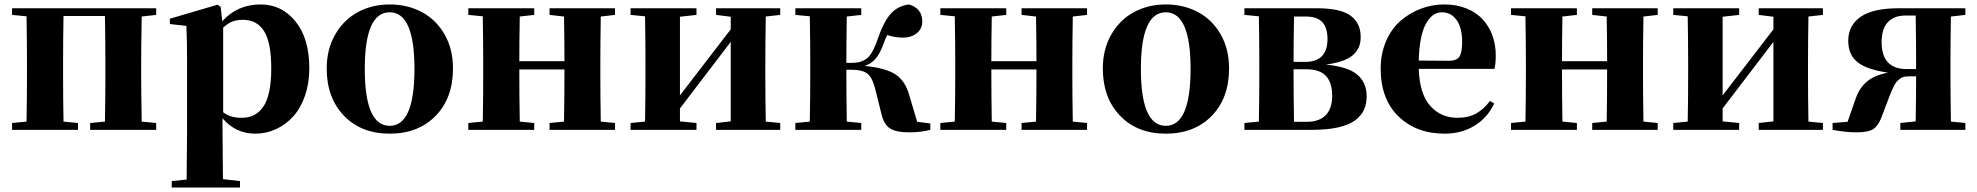

<svg xmlns="http://www.w3.org/2000/svg" viewBox="-20 -583 8877 862"><path d="M681.2 -516.1 616.2 -508.8Q613.8 -363.3 613.8 -308.1V-237.8Q613.8 -182.6 616.2 -37.1L681.2 -30.8V0H384.8V-30.8L451.2 -37.1Q453.1 -153.3 453.1 -237.8V-308.1Q453.1 -395 451.2 -511.2H265.1Q263.2 -395 263.2 -308.1V-237.8Q263.2 -153.3 265.1 -37.1L330.1 -30.8V0H34.2V-30.8L99.1 -37.1Q101.1 -153.3 101.1 -237.8V-308.1Q101.1 -391.6 99.1 -509.8L34.2 -516.1V-545.9H681.2Z M970.7 -551.8 978 -487.8Q1045.9 -563 1149.9 -563Q1245.1 -563 1306.9 -486.6Q1368.7 -410.2 1368.7 -275.9Q1368.7 -209.5 1349.4 -153.6Q1330.1 -97.7 1296.9 -60.8Q1263.7 -23.9 1219.5 -3.4Q1175.3 17.1 1126 17.1Q1038.1 17.1 979 -51.8V6.8Q979 64.9 981 221.2L1057.6 230V258.8H751V230L817.9 223.1Q819.8 64.9 819.8 6.8V-319.8Q819.8 -395 816.9 -466.8L742.7 -475.1V-499L957 -562ZM981.9 -459V-79.1Q1012.7 -54.2 1064.9 -54.2Q1095.7 -54.2 1118.9 -65.4Q1142.1 -76.7 1160.4 -101.6Q1178.7 -126.5 1188.2 -170.2Q1197.8 -213.9 1197.8 -274.9Q1197.8 -392.6 1165.5 -443.4Q1133.3 -494.1 1070.8 -494.1Q1045.9 -494.1 1025.4 -487.1Q1004.9 -480 981.9 -459Z M1446.8 -275.9Q1446.8 -361.8 1484.9 -428Q1522.9 -494.1 1586.7 -528.6Q1650.4 -563 1729.5 -563Q1809.1 -563 1873.3 -529.1Q1937.5 -495.1 1975.6 -429.2Q2013.7 -363.3 2013.7 -275.9Q2013.7 -142.1 1935.5 -62.5Q1857.4 17.1 1729.5 17.1Q1601.6 17.1 1524.2 -63.5Q1446.8 -144 1446.8 -275.9ZM1729.5 -18.1Q1840.8 -18.1 1840.8 -273.9Q1840.8 -527.8 1729.5 -527.8Q1617.7 -527.8 1617.7 -273.9Q1617.7 -18.1 1729.5 -18.1Z M2741.2 -516.1 2677.2 -508.8Q2675.3 -392.6 2675.3 -308.1V-237.8Q2675.3 -153.3 2677.2 -37.1L2741.2 -30.8V0H2447.3V-30.8L2512.2 -37.1Q2514.2 -153.3 2514.2 -271H2311.5Q2311.5 -153.3 2313.5 -37.1L2378.4 -30.8V0H2082.5V-30.8L2147.5 -37.1Q2149.4 -153.3 2149.4 -237.8V-308.1Q2149.4 -391.6 2147.5 -509.8L2082.5 -516.1V-545.9H2378.4V-516.1L2313.5 -508.8Q2311.5 -398.4 2311.5 -308.1H2514.2Q2514.2 -398.4 2512.2 -508.8L2447.3 -516.1V-545.9H2741.2Z M3482.9 -516.1 3418 -508.8Q3416 -392.6 3416 -308.1V-237.8Q3416 -153.3 3418 -37.1L3482.9 -30.8V0H3194.8V-30.8L3260.7 -38.1V-395L3032.7 -96.2V-38.1L3106.9 -30.8V0H2811V-30.8L2876 -37.1Q2877.9 -153.3 2877.9 -237.8V-308.1Q2877.9 -391.6 2876 -509.8L2811 -516.1V-545.9H3106.9V-516.1L3032.7 -507.8V-154.8L3260.7 -451.2V-507.8L3194.8 -516.1V-545.9H3482.9Z M4097.7 -36.1 4156.7 -28.8V0Q4112.8 11.2 4061.5 11.2Q4002.4 11.2 3975.3 -6.8Q3948.2 -24.9 3937.5 -70.8L3908.7 -186Q3896 -235.4 3873.8 -252.7Q3851.6 -270 3799.8 -270H3779.8Q3779.8 -153.3 3781.7 -37.1L3846.7 -30.8V0H3550.8V-30.8L3615.7 -37.1Q3617.7 -153.3 3617.7 -237.8V-308.1Q3617.7 -391.6 3615.7 -509.8L3550.8 -516.1V-545.9H3846.7V-516.1L3781.7 -508.8Q3779.8 -394.5 3779.8 -300.8H3799.8Q3821.3 -300.8 3834.7 -303.5Q3848.1 -306.2 3864.3 -315.4Q3880.4 -324.7 3893.3 -345.9Q3906.2 -367.2 3918.5 -401.9Q3945.8 -483.4 3978.3 -520.3Q4010.7 -557.1 4061.5 -563Q4120.6 -544.9 4120.6 -486.8Q4120.6 -453.6 4095.7 -433.8Q4070.8 -414.1 4034.7 -414.1Q3996.6 -414.1 3963.4 -425.8Q3954.6 -408.7 3947.8 -389.2Q3930.7 -341.8 3910.4 -318.8Q3890.1 -295.9 3861.8 -287.1Q3957 -277.8 4001 -248.5Q4044.9 -219.2 4062.5 -154.8Z M4860.4 -516.1 4796.4 -508.8Q4794.4 -392.6 4794.4 -308.1V-237.8Q4794.4 -153.3 4796.4 -37.1L4860.4 -30.8V0H4566.4V-30.8L4631.3 -37.1Q4633.3 -153.3 4633.3 -271H4430.7Q4430.7 -153.3 4432.6 -37.1L4497.6 -30.8V0H4201.7V-30.8L4266.6 -37.1Q4268.6 -153.3 4268.6 -237.8V-308.1Q4268.6 -391.6 4266.6 -509.8L4201.7 -516.1V-545.9H4497.6V-516.1L4432.6 -508.8Q4430.7 -398.4 4430.7 -308.1H4633.3Q4633.3 -398.4 4631.3 -508.8L4566.4 -516.1V-545.9H4860.4Z M4931.2 -275.9Q4931.2 -361.8 4969.2 -428Q5007.3 -494.1 5071 -528.6Q5134.8 -563 5213.9 -563Q5293.5 -563 5357.7 -529.1Q5421.9 -495.1 5460 -429.2Q5498 -363.3 5498 -275.9Q5498 -142.1 5419.9 -62.5Q5341.8 17.1 5213.9 17.1Q5085.9 17.1 5008.5 -63.5Q4931.2 -144 4931.2 -275.9ZM5213.9 -18.1Q5325.2 -18.1 5325.2 -273.9Q5325.2 -527.8 5213.9 -527.8Q5102.1 -527.8 5102.1 -273.9Q5102.1 -18.1 5213.9 -18.1Z M5566.9 -545.9H5893.6Q5997.6 -545.9 6043.2 -512.9Q6088.9 -480 6088.9 -417Q6088.9 -394 6082.5 -376.2Q6076.2 -358.4 6059.8 -341.1Q6043.5 -323.7 6011.5 -311.5Q5979.5 -299.3 5932.6 -293Q6031.7 -283.7 6073.7 -247.8Q6115.7 -211.9 6115.7 -150.9Q6115.7 -116.7 6104 -90.6Q6092.3 -64.5 6064.9 -43.5Q6037.6 -22.5 5988.3 -11.2Q5939 0 5868.7 0H5566.9V-30.8L5631.8 -37.1Q5633.8 -153.3 5633.8 -237.8V-308.1Q5633.8 -391.6 5631.8 -509.8L5566.9 -516.1ZM5842.8 -508.8H5789.6Q5787.6 -398.4 5787.6 -305.2H5839.8Q5939.9 -305.2 5939.9 -408.2Q5939.9 -458.5 5916.5 -483.6Q5893.1 -508.8 5842.8 -508.8ZM5789.6 -36.1H5846.7Q5902.8 -36.1 5931.9 -65.9Q5960.9 -95.7 5960.9 -152.8Q5960.9 -212.4 5932.9 -242.2Q5904.8 -272 5844.7 -272H5787.6V-237.8Q5787.6 -152.3 5789.6 -36.1Z M6669.4 -129.9 6688.5 -118.2Q6657.7 -53.7 6599.6 -18.3Q6541.5 17.1 6465.3 17.1Q6338.4 17.1 6258.5 -60.5Q6178.7 -138.2 6178.7 -274.9Q6178.7 -342.8 6203.1 -398.7Q6227.5 -454.6 6268.1 -489.7Q6308.6 -524.9 6359.1 -543.9Q6409.7 -563 6464.4 -563Q6519 -563 6563.5 -545.2Q6607.9 -527.3 6636.5 -496.3Q6665 -465.3 6680.2 -424.1Q6695.3 -382.8 6695.3 -335Q6695.3 -296.9 6689.5 -273.9H6349.6Q6353 -162.6 6400.6 -108.4Q6448.2 -54.2 6523.4 -54.2Q6573.2 -54.2 6607.9 -73.7Q6642.6 -93.3 6669.4 -129.9ZM6349.6 -311 6485.4 -310.1Q6519.5 -310.1 6532 -328.6Q6544.4 -347.2 6544.4 -395Q6544.4 -458.5 6519.5 -493.2Q6494.6 -527.8 6453.6 -527.8Q6409.2 -527.8 6380.9 -474.6Q6352.5 -421.4 6349.6 -311Z M7422.4 -516.1 7358.4 -508.8Q7356.4 -392.6 7356.4 -308.1V-237.8Q7356.4 -153.3 7358.4 -37.1L7422.4 -30.8V0H7128.4V-30.8L7193.4 -37.1Q7195.3 -153.3 7195.3 -271H6992.7Q6992.7 -153.3 6994.6 -37.1L7059.6 -30.8V0H6763.7V-30.8L6828.6 -37.1Q6830.6 -153.3 6830.6 -237.8V-308.1Q6830.6 -391.6 6828.6 -509.8L6763.7 -516.1V-545.9H7059.6V-516.1L6994.6 -508.8Q6992.7 -398.4 6992.7 -308.1H7195.3Q7195.3 -398.4 7193.4 -508.8L7128.4 -516.1V-545.9H7422.4Z M8164.1 -516.1 8099.1 -508.8Q8097.2 -392.6 8097.2 -308.1V-237.8Q8097.2 -153.3 8099.1 -37.1L8164.1 -30.8V0H7876V-30.8L7941.9 -38.1V-395L7713.9 -96.2V-38.1L7788.1 -30.8V0H7492.2V-30.8L7557.1 -37.1Q7559.1 -153.3 7559.1 -237.8V-308.1Q7559.1 -391.6 7557.1 -509.8L7492.2 -516.1V-545.9H7788.1V-516.1L7713.9 -507.8V-154.8L7941.9 -451.2V-507.8L7876 -516.1V-545.9H8164.1Z M8803.7 -516.1 8738.8 -508.8Q8736.8 -392.6 8736.8 -308.1V-237.8Q8736.8 -153.3 8738.8 -37.1L8803.7 -30.8V0H8511.7V-30.8L8580.6 -38.1Q8582.5 -148.4 8582.5 -240.2H8548.8Q8536.6 -240.2 8527.1 -238Q8517.6 -235.8 8509.5 -229.2Q8501.5 -222.7 8496.3 -217.5Q8491.2 -212.4 8484.6 -199.7Q8478 -187 8475.1 -179.9Q8472.2 -172.9 8464.8 -155.8L8425.8 -53.2Q8411.6 -17.1 8389.2 -2.9Q8366.7 11.2 8314 11.2Q8266.6 11.2 8207.5 0V-30.8L8274.9 -36.1L8310.5 -138.2Q8327.6 -188.5 8361.8 -217Q8396 -245.6 8456.5 -256.8Q8360.8 -270.5 8319.3 -304Q8277.8 -337.4 8277.8 -399.9Q8277.8 -468.3 8333 -507.1Q8388.2 -545.9 8502.9 -545.9H8803.7ZM8540.5 -272.9H8582.5V-308.1Q8582.5 -397 8580.6 -513.2H8533.7Q8483.9 -513.2 8455.8 -483.6Q8427.7 -454.1 8427.7 -394Q8427.7 -272.9 8540.5 -272.9Z"/></svg>

Font: Noto Serif JP Black
Style: Regular
Weight: 900
Designer: Ryoko NISHIZUKA  (kana & ideographs); Frank Grießhammer (Latin, Greek & Cyrillic); Wenlong ZHANG  (bopomofo); Sandoll Co
Foundry: Adobe Systems Incorporated
Version: Version 1.001;PS 1.001;hotconv 16.6.54;makeotf.lib2.5.65590